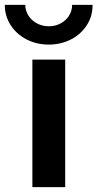

<svg xmlns="http://www.w3.org/2000/svg" viewBox="-44 -768 400 788"><path d="M88.9 -523.4H223.6V0H88.9ZM-24.4 -748H59.6Q60.1 -723.6 73 -703.6Q85.9 -683.6 107.9 -671.9Q129.9 -660.2 156.2 -660.2Q183.1 -660.2 204.8 -671.9Q226.6 -683.6 239.3 -703.6Q252 -723.6 252 -748H335.9Q336.4 -702.6 312.7 -665.3Q289.1 -627.9 247.6 -606.4Q206.1 -585 156.2 -585Q106 -585 64.7 -606.4Q23.4 -627.9 -0.5 -665.3Q-24.4 -702.6 -24.4 -748Z"/></svg>

Font: Reddit Sans Vanilla
Style: Bold
Weight: 700
Designer: Stephen Hutchings
Foundry: Reddit
Version: Version 1.013